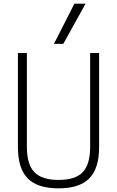

<svg xmlns="http://www.w3.org/2000/svg" viewBox="-20 -1020 640 1050"><path d="M300 10Q185 10 131.5 -44.5Q78 -99 78 -215V-730H127V-217Q127 -121 168 -78.5Q209 -36 300 -36Q392 -36 432.5 -78.5Q473 -121 473 -217V-730H522V-215Q522 -99 468.5 -44.5Q415 10 300 10ZM326 -780H275L387 -1000H448Z"/></svg>

Font: M PLUS Code Latin 60 Light
Style: Regular
Weight: 300
Width: 7
Monospace: yes
Designer: Coji Morishita
Foundry: UNDERFOREST DESIGN
Version: Version 1.005; ttfautohint (v1.8.3)